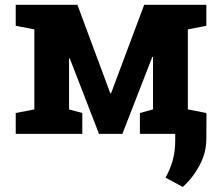

<svg xmlns="http://www.w3.org/2000/svg" viewBox="-20 -548 901 786"><path d="M44.4 0V-85.4L120.6 -100.1V-427.7L44.4 -442.4V-528.3H120.6H296.9L431.6 -166H434.6L570.3 -528.3H749H824.7V-442.4L749 -427.7V-100.1L824.7 -85.4V0H552.7V-85.4L606.4 -100.1V-314.5L603.5 -314.9L481 0H385.3L265.6 -309.1L262.7 -308.6V-100.1L316.9 -85.4V0ZM728 217.3 657.7 179.2Q676.8 145 687 108.6Q697.3 72.3 697.3 27.3V-79.1H825.2L824.7 20.5Q824.7 77.6 796.6 129.6Q768.6 181.6 728 217.3Z"/></svg>

Font: Roboto Slab LO
Style: Bold
Weight: 700
Designer: Google
Version: Version 2.000